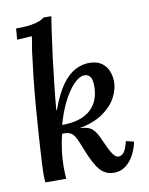

<svg xmlns="http://www.w3.org/2000/svg" viewBox="-86 -817 690 891"><g transform="rotate(-10 259.5 -372.0)"><path d="M379 11Q339 11 313 -19Q287 -49 260 -119Q244 -162 231.5 -183.5Q219 -205 196 -208Q190 -209 184.5 -209Q179 -209 173 -209Q163 -172 158 -131.5Q153 -91 153 -58Q153 -43 153.5 -28Q154 -13 155 0H57Q56 -12 55.5 -18.5Q55 -25 55 -34Q55 -56 57.5 -104.5Q60 -153 64.5 -217.5Q69 -282 74.5 -352.5Q80 -423 87.5 -491Q95 -559 102 -612Q106 -636 108.5 -649.5Q111 -663 113 -679Q97 -678 77.5 -677Q58 -676 43 -675L47 -727Q92 -727 118.5 -731.5Q145 -736 159 -742Q173 -748 181 -755H218Q213 -726 208.5 -692.5Q204 -659 199.5 -626Q195 -593 191 -564Q184 -503 177 -442Q170 -381 165 -322H168Q195 -396 225 -437Q255 -478 287.5 -494.5Q320 -511 352 -511Q387 -511 409 -496.5Q431 -482 441.5 -457.5Q452 -433 452 -404Q452 -370 432.5 -332.5Q413 -295 370.5 -264.5Q328 -234 260 -221V-220Q298 -219 316.5 -202Q335 -185 348 -153Q359 -130 368.5 -109Q378 -88 388.5 -74.5Q399 -61 411 -59Q426 -59 437.5 -72.5Q449 -86 458 -124L495 -115Q489 -84 474 -55Q459 -26 435.5 -7.5Q412 11 379 11ZM180 -249Q268 -249 313 -289Q358 -329 358 -401Q358 -414 355.5 -427.5Q353 -441 344 -450Q335 -459 318 -458Q295 -456 269 -428.5Q243 -401 219.5 -354.5Q196 -308 180 -249Z"/></g></svg>

Font: Lora Medium
Style: Italic
Weight: 500
Italic angle: -3°
Designer: Olga Karpushina, Alexei Vanyashin (Cyrillic)
Foundry: Cyreal
Version: Version 3.004